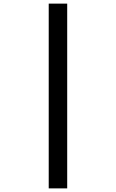

<svg xmlns="http://www.w3.org/2000/svg" viewBox="-20 -830 640 1060"><path d="M249 210V-810H351V210Z"/></svg>

Font: M PLUS Code Latin 60 Medium
Style: Regular
Weight: 500
Width: 7
Monospace: yes
Designer: Coji Morishita
Foundry: UNDERFOREST DESIGN
Version: Version 1.005; ttfautohint (v1.8.3)